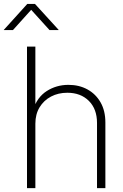

<svg xmlns="http://www.w3.org/2000/svg" viewBox="-69 -967 632 987"><path d="M112.8 -331.1V0H69.8V-727.5H112.8V-401.9H101.1Q121.6 -467.3 171.4 -499Q221.2 -530.8 282.7 -530.8Q337.9 -530.8 380.6 -507.3Q423.3 -483.9 448 -440.7Q472.7 -397.5 472.7 -337.4V0H429.7V-335Q429.7 -406.7 387.7 -448.5Q345.7 -490.2 276.9 -490.2Q230.5 -490.2 193.4 -470.7Q156.2 -451.2 134.5 -415.5Q112.8 -379.9 112.8 -331.1ZM-2.4 -812.5H-49.3V-813.5L71.3 -946.8H110.8L232.4 -813.5V-812.5H185.5L91.3 -916.5Z"/></svg>

Font: Inter 28pt ExtraLight
Style: Regular
Weight: 250
Designer: Rasmus Andersson
Foundry: rsms
Version: Version 4.001;git-66647c0bb